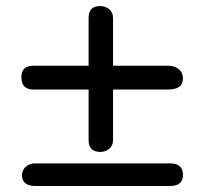

<svg xmlns="http://www.w3.org/2000/svg" viewBox="-20 -618 679 637"><path d="M92 -400C65 -400 51 -389 51 -362C51 -333 65 -321 92 -321H274V-152C274 -127 287 -114 313 -114C336 -114 355 -129 355 -152V-321H537C570 -321 587 -332 587 -359C587 -382 568 -400 537 -400H355V-559C355 -583 335 -598 312 -598C287 -598 274 -585 274 -559V-400ZM97 -76C70 -76 53 -58 53 -37C53 -13 68 -1 97 -1H544C573 -1 587 -13 587 -38C587 -63 573 -76 544 -76Z"/></svg>

Font: Numismatica Pro
Style: Regular
Weight: 400
Designer: Chris Hopkins
Foundry: Edward C. D. Hopkins
Version: Version 2.19D